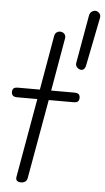

<svg xmlns="http://www.w3.org/2000/svg" viewBox="-72 -977 553 1015"><g transform="rotate(5 205.0 -469.0)"><path d="M78.5 0Q65.5 0 58 -6.5Q50.5 -13 53 -27L127 -446.5H21.5Q3.5 -446.5 -3.2 -453.5Q-10 -460.5 -10 -472.5Q-10 -484 -3.8 -490.8Q2.5 -497.5 21 -497.5H136L186.5 -786.5Q189 -799.5 197.2 -805.8Q205.5 -812 215.5 -812Q225 -812 232.2 -808Q239.5 -804 243.2 -796.5Q247 -789 245 -778.5L196 -497.5H318Q336.5 -497.5 342.8 -490.8Q349 -484 349 -472.5Q349 -460.5 342.8 -453.5Q336.5 -446.5 318 -446.5H187.5L113 -27Q110.5 -12.5 101 -6.2Q91.5 0 78.5 0ZM340.5 -621Q329 -623.5 321 -632.8Q313 -642 315.5 -656L360.5 -910Q363 -925 374.8 -932.5Q386.5 -940 399 -937Q405.5 -935.5 414 -926.8Q422.5 -918 419.5 -902L368.5 -646.5Q366 -633 358.8 -626Q351.5 -619 340.5 -621Z"/></g></svg>

Font: Edu AU VIC WA NT Hand
Style: Regular
Weight: 400
Designer: Tina and Corey Anderson, Eben Sorkin, Mirko Velimirovic
Foundry: Google for Education
Version: Version 1.001